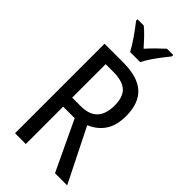

<svg xmlns="http://www.w3.org/2000/svg" viewBox="-287 -1013 1083 1083"><g transform="rotate(45 254.5 -471.5)"><path d="M228 -714Q345 -714 400 -663.5Q455 -613 455 -512Q455 -437 424 -390.5Q393 -344 336 -320L496 0H399L258 -298H166V0H80V-714ZM227 -637H166V-370H235Q367 -370 367 -508Q367 -577 333 -607Q299 -637 227 -637ZM215 -783Q198 -816 169 -857.5Q140 -899 114 -932V-943H164Q185 -926 209 -901Q233 -876 256 -850Q282 -879 302.5 -899Q323 -919 349 -943H399V-932Q383 -912 363 -886Q343 -860 325 -833Q307 -806 296 -783Z"/></g></svg>

Font: Noto Sans Lao Condensed
Style: Regular
Weight: 400
Width: 3
Designer: Monotype Design Team
Foundry: Monotype Imaging Inc.
Version: Version 2.003; ttfautohint (v1.8.4.7-5d5b)